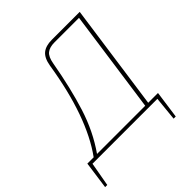

<svg xmlns="http://www.w3.org/2000/svg" viewBox="-264 -838 1138 1138"><g transform="rotate(-45 305.0 -269.5)"><path d="M577 -22 575 -7 553 151H535L550 0H6L-21 151H-39L-18 0L-15 -22H38Q180 -218 239 -589Q248 -644 276 -667Q304 -690 355 -690H589L495 -22ZM470 -22 561 -668H356Q314 -668 292 -650Q270 -632 262 -585Q231 -409 187.5 -271Q144 -133 66 -22Z"/></g></svg>

Font: Exo 2.0 Thin
Style: Italic
Weight: 250
Italic angle: -8°
Designer: Natanael Gama
Version: Version 1.001;PS 001.001;hotconv 1.0.70;makeotf.lib2.5.58329